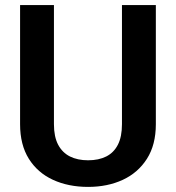

<svg xmlns="http://www.w3.org/2000/svg" viewBox="-20 -731 697 761"><path d="M463.4 -710.9H597.7V-238.8Q597.7 -157.2 562.5 -101.8Q527.3 -46.4 466.8 -18.3Q406.2 9.8 329.1 9.8Q251 9.8 189.9 -18.3Q128.9 -46.4 94.2 -101.8Q59.6 -157.2 59.6 -238.8V-710.9H193.8V-238.8Q193.8 -189 210.4 -157.5Q227.1 -126 257.3 -110.8Q287.6 -95.7 329.1 -95.7Q371.1 -95.7 401.1 -110.8Q431.2 -126 447.3 -157.5Q463.4 -189 463.4 -238.8Z"/></svg>

Font: Roboto SemiBold
Style: Regular
Weight: 600
Designer: Christian Robertson
Foundry: Google
Version: Version 3.009; 2024